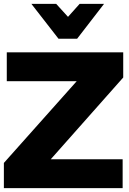

<svg xmlns="http://www.w3.org/2000/svg" viewBox="-21 -971 668 991"><path d="M615 -571V-701H14V-552H375L-1 -130V0H612V-149H241ZM390 -951 330 -884 269 -951H141L281 -771H377L516 -951Z"/></svg>

Font: Geom ExtraBold
Style: Bold
Weight: 800
Version: Version 1.102